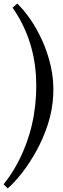

<svg xmlns="http://www.w3.org/2000/svg" viewBox="-36 -780 354 1071"><path d="M60 -760Q96 -726 132.5 -673.5Q169 -621 199.5 -554Q230 -487 247.5 -410Q265 -333 261 -250Q257 -167 231.5 -88Q206 -9 168 60Q130 129 88 183Q46 237 7 271L-16 248Q17 207 44 161.5Q71 116 92 67.5Q113 19 128.5 -33Q144 -85 153 -139.5Q162 -194 165 -250Q168 -306 164.5 -359.5Q161 -413 151 -463Q141 -513 124.5 -560.5Q108 -608 85.5 -652Q63 -696 34 -737Z"/></svg>

Font: Lora
Style: Italic
Weight: 400
Italic angle: -3°
Designer: Olga Karpushina, Alexei Vanyashin (Cyrillic)
Foundry: Cyreal
Version: Version 3.008